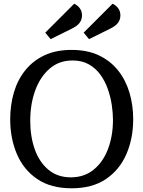

<svg xmlns="http://www.w3.org/2000/svg" viewBox="-20 -1001 773 1035"><path d="M366 14Q254 14 180.5 -36Q107 -86 71 -170.5Q35 -255 35 -358Q35 -435 55 -503Q75 -571 116.5 -622.5Q158 -674 220 -703Q282 -732 366 -732Q450 -732 512 -703Q574 -674 615.5 -622.5Q657 -571 677.5 -503Q698 -435 698 -358Q698 -255 661.5 -170.5Q625 -86 551.5 -36Q478 14 366 14ZM362 -45Q434 -45 485 -86.5Q536 -128 562.5 -198.5Q589 -269 589 -355Q589 -392 582.5 -435.5Q576 -479 561 -521.5Q546 -564 521 -598.5Q496 -633 459 -654Q422 -675 371 -675Q298 -675 247 -630.5Q196 -586 169.5 -512.5Q143 -439 143 -350Q143 -265 167.5 -196Q192 -127 241 -86Q290 -45 362 -45ZM460 -790 431 -825 587 -981Q606 -972 617.5 -956Q629 -940 629 -918Q629 -896 616.5 -878.5Q604 -861 573 -846ZM253 -790 224 -825 380 -981Q399 -972 410.5 -956Q422 -940 422 -918Q422 -896 409.5 -878.5Q397 -861 366 -846Z"/></svg>

Font: Gabriela
Style: Regular
Weight: 400
Designer: Eduardo Rodriguez Tunni
Foundry: Eduardo Rodriguez Tunni
Version: Version 2.001;gftools[0.9.26]